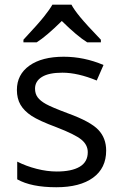

<svg xmlns="http://www.w3.org/2000/svg" viewBox="-20 -786 517 816"><path d="M431.2 -146Q431.2 -71.3 375.5 -30.8Q319.8 9.8 219.2 9.8Q112.8 9.8 53.2 -23.9V-99.1Q91.8 -79.6 136 -68.4Q180.2 -57.1 221.2 -57.1Q284.7 -57.1 318.8 -77.4Q353 -97.7 353 -139.2Q353 -170.4 325.9 -192.6Q298.8 -214.8 220.2 -245.1Q145.5 -272.9 114 -293.7Q82.5 -314.5 67.1 -340.8Q51.8 -367.2 51.8 -403.8Q51.8 -469.2 105 -507.1Q158.2 -544.9 251 -544.9Q337.4 -544.9 419.9 -509.8L391.1 -443.8Q310.5 -477.1 245.1 -477.1Q187.5 -477.1 158.2 -459Q128.9 -440.9 128.9 -409.2Q128.9 -387.7 139.9 -372.6Q150.9 -357.4 175.3 -343.8Q199.7 -330.1 269 -304.2Q364.3 -269.5 397.7 -234.4Q431.2 -199.2 431.2 -146ZM79.6 -617.2Q141.6 -683.6 166.5 -714.8Q191.4 -746.1 202.6 -766.1H283.7Q294.4 -745.6 321 -713.1Q347.7 -680.7 408.7 -617.2V-606H350.6Q307.6 -632.8 242.7 -696.8Q176.3 -631.3 135.7 -606H79.6Z"/></svg>

Font: Open Sans ACDW
Style: acdw
Weight: 400
Foundry: Ascender Corporation
Version: Version 1.10